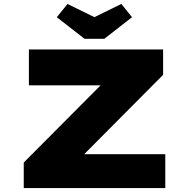

<svg xmlns="http://www.w3.org/2000/svg" viewBox="-20 -950 959 970"><path d="M100 0V-129L582 -613L685 -519H126V-700H804V-572L322 -87L220 -171H815V0ZM407 -754 267 -863 321 -930 472 -856H442L593 -930L647 -863L507 -754Z"/></svg>

Font: Lexend Zetta ExtraBold
Style: Regular
Weight: 800
Designer: Bonnie Shaver-Troup, Thomas Jockin
Foundry: Lexend
Version: Version 1.007